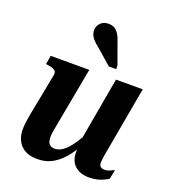

<svg xmlns="http://www.w3.org/2000/svg" viewBox="-141 -876 882 992"><g transform="rotate(20 299.5 -380.5)"><path d="M212 -185Q208 -164 205.5 -148Q203 -132 203 -118Q203 -104 207 -93Q211 -82 220 -76Q229 -70 244 -70Q267 -70 290 -87Q313 -104 336.5 -138Q360 -172 384 -221L399 -183Q368 -122 336 -79Q304 -36 265.5 -12.5Q227 11 177 11Q118 11 86.5 -21.5Q55 -54 55 -108Q55 -126 57.5 -146Q60 -166 65 -194L110 -426Q112 -439 107.5 -446Q103 -453 92 -457.5Q81 -462 64 -464L53 -466L61 -514H273ZM502 -151Q499 -135 497 -122.5Q495 -110 494 -100.5Q493 -91 493 -84Q493 -70 500 -63Q507 -56 522 -56Q538 -56 552.5 -62.5Q567 -69 575 -73L565 -22Q555 -15 539 -7.5Q523 0 503.5 4.5Q484 9 461 9Q412 9 383 -17Q354 -43 354 -94Q354 -101 355 -108Q356 -115 357 -123Q358 -131 360 -140L353 -136L420 -514H567ZM362 -696Q354 -722 343.5 -739Q333 -756 319.5 -764Q306 -772 286 -772Q258 -772 242 -755Q226 -738 226 -715Q226 -701 232.5 -687.5Q239 -674 250 -663Q261 -652 275 -641L362 -565H402V-586Z"/></g></svg>

Font: Roboto Serif 72pt SemiCondensed SemiBold
Style: Italic
Weight: 600
Width: 4
Italic angle: -10°
Designer: Greg Gazdowicz
Foundry: Commercial Type
Version: Version 1.008